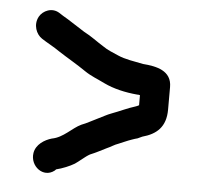

<svg xmlns="http://www.w3.org/2000/svg" viewBox="-41 -523 570 551"><g transform="rotate(5 244.0 -247.5)"><path d="M135 -23 139 -27C156 -31 178 -40 191 -48C202 -55 219 -71 232 -78C247 -84 264 -93 278 -100C290 -105 299 -112 311 -116C321 -120 336 -127 348 -131C356 -134 357 -134 364 -136C369 -138 372 -140 377 -142C417 -153 444 -175 444 -226V-291C444 -338 400 -347 361 -350C336 -355 308 -359 288 -368C272 -375 256 -381 242 -391C224 -402 205 -417 185 -427C168 -438 152 -448 135 -459C123 -466 118 -469 109 -475C87 -489 61 -477 51 -459C38 -435 49 -408 66 -397C81 -387 101 -377 118 -365C144 -348 171 -333 197 -315C216 -302 236 -295 256 -285C283 -272 317 -264 352 -261C355 -261 357 -261 360 -260V-231C356 -229 354 -228 351 -227C328 -220 306 -209 284 -201C270 -196 257 -188 244 -182C231 -176 214 -166 200 -161C174 -149 152 -120 119 -114C98 -108 74 -93 70 -68C64 -30 104 1 135 -23Z"/></g></svg>

Font: Electronic
Style: Circ
Weight: 900
Version: Version 1.011